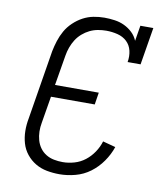

<svg xmlns="http://www.w3.org/2000/svg" viewBox="-84 -813 768 890"><g transform="rotate(10 300.0 -367.5)"><path d="M256 8Q225 8 196 2.5Q167 -3 142.5 -17.5Q118 -32 100 -54.5Q82 -77 74 -104.5Q66 -132 65.5 -162Q65 -192 71 -223L124 -548Q129 -573 137 -598Q145 -623 158 -646Q171 -669 191.5 -688.5Q212 -708 235.5 -720.5Q259 -733 284.5 -738Q310 -743 336 -743Q360 -743 384.5 -739.5Q409 -736 430 -726Q451 -716 468 -700Q485 -684 494 -662L506 -735H567L538 -559H477Q482 -587 476 -612.5Q470 -638 452 -655Q434 -672 408 -678.5Q382 -685 355 -685Q336 -685 316 -681.5Q296 -678 277.5 -669Q259 -660 243 -646Q227 -632 216 -614.5Q205 -597 198 -577.5Q191 -558 188 -539L164 -396H370L361 -339H155L134 -213Q130 -192 130.5 -171Q131 -150 136.5 -130.5Q142 -111 153.5 -95Q165 -79 182 -68.5Q199 -58 219.5 -54Q240 -50 261 -50Q288 -50 315.5 -58Q343 -66 365.5 -83.5Q388 -101 404.5 -125.5Q421 -150 429 -177L489 -161Q477 -125 454 -92Q431 -59 399.5 -35.5Q368 -12 330 -2Q292 8 256 8Z"/></g></svg>

Font: Iosevka HT Light Extended
Style: Italic
Weight: 300
Width: 7
Italic angle: -9°
Monospace: yes
Designer: Belleve Invis
Foundry: Belleve Invis
Version: Version 32.3.0; ttfautohint (v1.8.4)